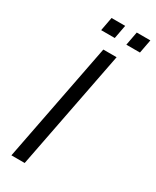

<svg xmlns="http://www.w3.org/2000/svg" viewBox="-218 -919 793 977"><g transform="rotate(30 178.0 -430.0)"><path d="M36 0H114L250 -700H172ZM261 -780H341L356 -860H276ZM113 -780H193L208 -860H128Z"/></g></svg>

Font: Uncut Sans
Style: Italic
Weight: 400
Italic angle: -11°
Designer: Kasper Nordkvist
Foundry: UNCUT.wtf
Version: Version 1.304;Glyphs 3.2 (3246)